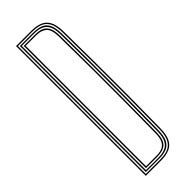

<svg xmlns="http://www.w3.org/2000/svg" viewBox="-267 -818 837 837"><g transform="rotate(-45 151.5 -400.0)"><path d="M58.5 0V-800H154Q183.2 -800 204.8 -791.2Q226.2 -782.5 238 -760.4Q249.8 -738.2 250.2 -698Q251.8 -596 252.2 -500.9Q252.8 -405.8 252.4 -308.5Q252 -211.2 250.2 -102.2Q249.8 -62.2 238.1 -40Q226.5 -17.8 205 -8.9Q183.5 0 153 0ZM64.5 -5.8H153Q174.5 -5.8 191.4 -10.2Q208.2 -14.8 219.9 -25.6Q231.5 -36.5 237.8 -55.2Q244 -74 244.2 -102.2Q245.8 -206.2 246.2 -302.4Q246.8 -398.5 246.2 -495.2Q245.8 -592 244.2 -697.8Q243.8 -736.5 232.9 -757.4Q222 -778.2 201.9 -786.2Q181.8 -794.2 154 -794.2H64.5ZM70.5 -11.5V-788.5H154Q180.5 -788.5 199.1 -781.1Q217.8 -773.8 227.8 -754Q237.8 -734.2 238.2 -697.8Q239.5 -619.5 240 -546.2Q240.5 -473 240.5 -400.9Q240.5 -328.8 240 -255.1Q239.5 -181.5 238.2 -102.2Q237.8 -65.8 227.6 -46.1Q217.5 -26.5 198.8 -19Q180 -11.5 153 -11.5ZM76.8 -17.2H153Q194.5 -17.2 213 -37.1Q231.5 -57 232 -102.2Q233.5 -207.2 233.9 -306.5Q234.2 -405.8 233.9 -502.8Q233.5 -599.8 232 -698Q231.5 -743.8 213.1 -763.2Q194.8 -782.8 154 -782.8H76.8ZM82.8 -23.2V-776.8H154Q177.5 -776.8 193.4 -769.6Q209.2 -762.5 217.5 -745.2Q225.8 -728 226 -698Q227.2 -604 227.8 -509.4Q228.2 -414.8 227.9 -314.2Q227.5 -213.8 226 -102.2Q225.5 -57.2 207.5 -40.2Q189.5 -23.2 153 -23.2ZM89 -29H153Q175 -29 189.8 -35.6Q204.5 -42.2 212 -58.2Q219.5 -74.2 219.8 -102.2Q221 -188.5 221.6 -284.5Q222.2 -380.5 221.9 -484.5Q221.5 -588.5 219.8 -698Q219.2 -741.2 201.9 -756.1Q184.5 -771 154 -771H89Z"/></g></svg>

Font: Big Shoulders Inline Display ExtraLight
Style: Regular
Weight: 250
Version: Version 2.002